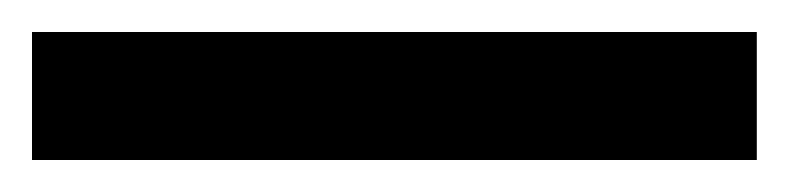

<svg xmlns="http://www.w3.org/2000/svg" viewBox="-20 3 493 120"><path d="M0 103V23H453V103Z"/></svg>

Font: Bricolage Grotesque 72pt SemiCondensed
Style: Regular
Weight: 400
Width: 4
Designer: Mathieu Triay
Foundry: Atelier Triay
Version: Version 1.001;gftools[0.9.33.dev8+g029e19f]